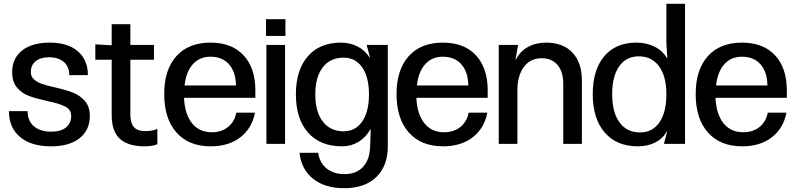

<svg xmlns="http://www.w3.org/2000/svg" viewBox="-20 -756 4180 1009"><path d="M442 -361H344Q344 -405 316 -430Q288 -455 238 -455Q193 -455 167.5 -434.5Q142 -414 142 -377Q142 -354 158.5 -339Q175 -324 199.5 -315.5Q224 -307 268 -297Q326 -284 363 -269.5Q400 -255 426 -225.5Q452 -196 452 -147Q452 -72 398 -29.5Q344 13 248 13Q144 13 85.5 -36Q27 -85 27 -172H125Q125 -121 158 -92.5Q191 -64 250 -64Q299 -64 326.5 -86Q354 -108 354 -146Q354 -180 323 -196Q292 -212 228 -225Q170 -238 133 -251.5Q96 -265 70 -295Q44 -325 44 -377Q44 -450 96.5 -491Q149 -532 242 -532Q336 -532 389 -486.5Q442 -441 442 -361Z M567 -442H481V-523L567 -518V-629H665V-520H789V-442H665V-156Q665 -110 683.5 -88.5Q702 -67 743 -67Q783 -67 807 -79V2Q780 13 741 13Q653 13 610 -26.5Q567 -66 567 -150Z M1088 13Q972 13 907.5 -59.5Q843 -132 843 -262Q843 -390 907 -461Q971 -532 1086 -532Q1198 -532 1260 -465.5Q1322 -399 1322 -280V-242H947Q951 -156 989 -108.5Q1027 -61 1093 -61Q1143 -61 1177.5 -88Q1212 -115 1222 -164H1320Q1304 -81 1242.5 -34Q1181 13 1088 13ZM1220 -307Q1219 -378 1183.5 -418Q1148 -458 1086 -458Q1029 -458 993.5 -418.5Q958 -379 950 -307Z M1478 0H1380V-520H1478ZM1480 -655V-567H1378V-655Z M1789 233Q1688 233 1626 184Q1564 135 1554 47H1652Q1660 100 1696.5 129.5Q1733 159 1791 159Q1852 159 1887 122Q1922 85 1925 18L1928 -76H1926Q1903 -34 1864 -10.5Q1825 13 1778 13Q1663 13 1599 -59Q1535 -131 1535 -260Q1535 -388 1597.5 -460Q1660 -532 1772 -532Q1819 -532 1858.5 -512Q1898 -492 1921 -455H1924L1907 -520H2018V12Q2018 116 1957.5 174.5Q1897 233 1789 233ZM1786 -66Q1848 -66 1883.5 -117.5Q1919 -169 1919 -260Q1919 -351 1883.5 -402Q1848 -453 1786 -453Q1715 -453 1676 -402Q1637 -351 1637 -260Q1637 -168 1676.5 -117Q1716 -66 1786 -66Z M2309 13Q2193 13 2128.5 -59.5Q2064 -132 2064 -262Q2064 -390 2128 -461Q2192 -532 2307 -532Q2419 -532 2481 -465.5Q2543 -399 2543 -280V-242H2168Q2172 -156 2210 -108.5Q2248 -61 2314 -61Q2364 -61 2398.5 -88Q2433 -115 2443 -164H2541Q2525 -81 2463.5 -34Q2402 13 2309 13ZM2441 -307Q2440 -378 2404.5 -418Q2369 -458 2307 -458Q2250 -458 2214.5 -418.5Q2179 -379 2171 -307Z M2601 0V-520H2703L2689 -444H2692Q2712 -485 2753.5 -508.5Q2795 -532 2849 -532Q2939 -532 2988.5 -479.5Q3038 -427 3038 -333V0H2940V-315Q2940 -379 2910 -414.5Q2880 -450 2827 -450Q2767 -450 2733 -404.5Q2699 -359 2699 -279V0Z M3095 -261Q3095 -389 3155.5 -460.5Q3216 -532 3324 -532Q3378 -532 3420.5 -510.5Q3463 -489 3485 -450H3487L3482 -530V-736H3580V0H3469L3486 -64H3483Q3464 -28 3424 -7.5Q3384 13 3332 13Q3221 13 3158 -59.5Q3095 -132 3095 -261ZM3343 -60Q3409 -60 3445.5 -113Q3482 -166 3482 -261Q3482 -355 3443.5 -407.5Q3405 -460 3337 -460Q3271 -460 3234 -407.5Q3197 -355 3197 -261Q3197 -166 3235.5 -113Q3274 -60 3343 -60Z M3881 13Q3765 13 3700.5 -59.5Q3636 -132 3636 -262Q3636 -390 3700 -461Q3764 -532 3879 -532Q3991 -532 4053 -465.5Q4115 -399 4115 -280V-242H3740Q3744 -156 3782 -108.5Q3820 -61 3886 -61Q3936 -61 3970.5 -88Q4005 -115 4015 -164H4113Q4097 -81 4035.5 -34Q3974 13 3881 13ZM4013 -307Q4012 -378 3976.5 -418Q3941 -458 3879 -458Q3822 -458 3786.5 -418.5Q3751 -379 3743 -307Z"/></svg>

Font: Non Bureau
Style: Regular
Weight: 400
Designer: Jona Saucedo
Foundry: Non Foundry
Version: Version 1.000; ttfautohint (v1.8.4)